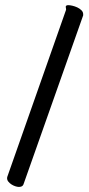

<svg xmlns="http://www.w3.org/2000/svg" viewBox="-20 -715 350 753"><path d="M238.8 -675.8Q239.7 -678.2 238.8 -681.6Q237.8 -685.1 237.8 -688Q237.8 -694.8 248 -694.8Q253.9 -694.8 263.7 -692.6Q273.4 -690.4 283 -686Q292.5 -681.6 299.3 -674.8Q306.2 -668 306.2 -659.2Q306.2 -658.2 306.2 -655.8Q306.2 -653.3 305.2 -651.9L71.8 8.8Q69.3 14.2 64.7 16.1Q60.1 18.1 54.2 18.1Q47.9 18.1 39.8 15.4Q31.7 12.7 24.7 8.1Q17.6 3.4 12.7 -2.7Q7.8 -8.8 7.8 -16.1Q7.8 -18.6 8.3 -20.5Q8.8 -22.5 9.8 -24.9Z"/></svg>

Font: Grand Hotel
Style: Regular
Weight: 400
Designer: Brian J. Bonislawsky & Jim Lyles for Astigmatic (AOETI)
Foundry: Astigmatic (AOETI)
Version: Version 001.000